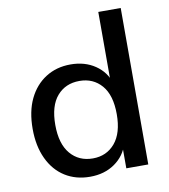

<svg xmlns="http://www.w3.org/2000/svg" viewBox="-81 -774 752 852"><g transform="rotate(-10 295.5 -348.0)"><path d="M257 9Q193 9 144.5 -21.5Q96 -52 69 -109.5Q42 -167 42 -244Q42 -323 69 -379Q96 -435 144.5 -466Q193 -497 257 -497Q321 -497 367.5 -465.5Q414 -434 430 -381H419V-705H520V0H421V-110H431Q415 -56 368.5 -23.5Q322 9 257 9ZM283 -69Q345 -69 383 -114Q421 -159 421 -244Q421 -330 383 -374Q345 -418 283 -418Q220 -418 182 -374Q144 -330 144 -244Q144 -159 182 -114Q220 -69 283 -69Z"/></g></svg>

Font: Nunito Sans 12pt ExtraLight 12pt SemiBold
Style: Regular
Weight: 600
Version: Version 3.101;gftools[0.9.27]